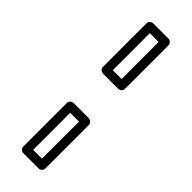

<svg xmlns="http://www.w3.org/2000/svg" viewBox="-319 -789 1030 1030"><g transform="rotate(45 195.5 -274.5)"><path d="M162 -436V-717H229V-436ZM112 -411C112 -400.3 121.9 -386 137 -386H254C264.7 -386 279 -395.9 279 -411V-742C279 -752.7 269.1 -767 254 -767H137C126.3 -767 112 -757.1 112 -742ZM162 168V-113H229V168ZM112 193C112 203.7 121.9 218 137 218H254C264.7 218 279 208.1 279 193V-138C279 -148.7 269.1 -163 254 -163H137C126.3 -163 112 -153.1 112 -138Z"/></g></svg>

Font: Fog Sans
Style: Outline
Weight: 700
Foundry: Intel Corporation
Version: Version 1.00